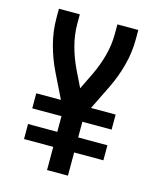

<svg xmlns="http://www.w3.org/2000/svg" viewBox="-111 -812 722 888"><g transform="rotate(15 250.0 -367.5)"><path d="M200 0V-111H60V-183H200V-258H60V-330H178L121 -446Q93 -503 76.5 -565Q60 -627 60 -691V-735H160V-691Q160 -637 174 -585Q188 -533 211 -485L250 -405L289 -485Q312 -533 326 -585Q340 -637 340 -691V-735H440V-691Q440 -627 423.5 -565Q407 -503 379 -446L322 -330H440V-258H300V-183H440V-111H300V0Z"/></g></svg>

Font: Iosevka Term Curly Semibold
Style: Regular
Weight: 600
Designer: Belleve Invis
Foundry: Belleve Invis
Version: Version 32.3.0